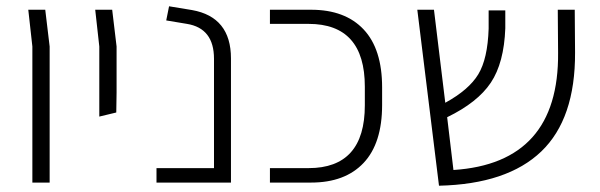

<svg xmlns="http://www.w3.org/2000/svg" viewBox="-20 -581 1910 611"><path d="M83 0V-433L70 -550H124L138 -433V0Z M296 -210V-433L283 -550H337L351 -433V-286L350 -223Z M478 0V-46H661V-394Q661 -491 575 -505L509 -516L518 -561L591 -549Q715 -527 715 -395V0Z M839 0V-46H962Q1141 -46 1141 -246V-305Q1141 -505 962 -505H839V-550H970Q1078 -550 1137 -487.5Q1196 -425 1196 -303V-247Q1196 -125 1137 -62.5Q1078 0 970 0Z M1810 -414Q1811 -203 1702.5 -99Q1594 5 1377 10L1308 -550H1361L1397 -254Q1472 -295 1502 -344.5Q1532 -394 1535 -490V-548H1588V-491Q1584 -381 1542 -318Q1500 -255 1403 -208L1423 -40Q1759 -62 1756 -413L1755 -550H1809Z"/></svg>

Font: Assistant Light
Style: Regular
Weight: 300
Designer: Hebrew By Ben Nathan, Latin by Paul Hunt
Version: Version 2.001;PS 002.001;hotconv 1.0.88;makeotf.lib2.5.64775